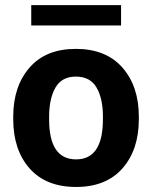

<svg xmlns="http://www.w3.org/2000/svg" viewBox="-20 -732 604 762"><path d="M460.5 -631H104V-711.5H460.5ZM282 10Q162.5 10 97.5 -63.5Q32.5 -137 32.5 -259V-269Q32.5 -389.5 97.5 -464Q162 -538 281 -538Q400.5 -538 465.8 -463.8Q531 -389.5 531 -269V-259Q531 -137.5 466 -63.8Q401 10 282 10ZM282 -99.5Q365.5 -99.5 383.5 -197.5Q388.5 -225.5 388.5 -262Q388.5 -265.5 388.5 -269Q388.5 -341 363.2 -384.5Q338 -428 281 -428Q225 -428 200 -384.2Q175 -340.5 175 -269V-259Q175 -258.5 175 -257.5Q175 -99.5 282 -99.5Z"/></svg>

Font: Roberto Sans
Style: Bold
Weight: 700
Designer: Google (font) & Cristiano Sobral (main changes)
Version: Version 1.000;October 12, 2021;FontCreator 14.0.0.2814 64-bi